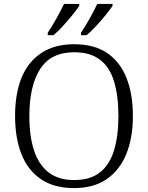

<svg xmlns="http://www.w3.org/2000/svg" viewBox="-20 -951 757 981"><path d="M358 10Q257 10 190 -35Q123 -80 90 -162.5Q57 -245 57 -359Q57 -473 90.5 -554.5Q124 -636 191.5 -680.5Q259 -725 359 -725Q461 -725 527 -680.5Q593 -636 626 -553.5Q659 -471 659 -358Q659 -247 625.5 -164.5Q592 -82 525.5 -36Q459 10 358 10ZM358 -31Q441 -31 490.5 -70Q540 -109 562.5 -182.5Q585 -256 585 -358Q585 -461 563 -534Q541 -607 491.5 -645.5Q442 -684 359 -684Q240 -684 185 -598Q130 -512 130 -358Q130 -255 154 -182Q178 -109 228.5 -70Q279 -31 358 -31ZM394 -784Q415 -815 438 -856Q461 -897 477 -931H555V-921Q544 -904 520.5 -875Q497 -846 470.5 -817.5Q444 -789 422 -771H394ZM224 -784Q245 -815 268 -856Q291 -897 307 -931H385V-921Q374 -904 350.5 -875Q327 -846 301 -817.5Q275 -789 253 -771H224Z"/></svg>

Font: Noto Serif Hebrew Light
Style: Regular
Weight: 300
Version: Version 2.003